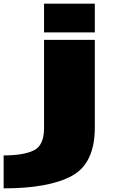

<svg xmlns="http://www.w3.org/2000/svg" viewBox="-125 -805 647 1055"><path d="M-105 230Q143 230 269.5 161.5Q396 93 396 -104V-586H117V-101Q117 -5 59.5 22Q2 49 -105 49ZM117 -785V-627H396V-785Z"/></svg>

Font: Anybody ExtraExpanded Black
Style: Regular
Weight: 900
Width: 8
Version: Version 1.113;gftools[0.9.25]